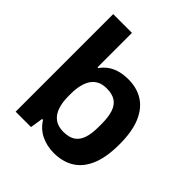

<svg xmlns="http://www.w3.org/2000/svg" viewBox="-199 -859 1006 1006"><g transform="rotate(45 304.0 -355.5)"><path d="M358 12Q307 12 264.5 -8.5Q222 -29 196 -71H189L178 0H64V-723H203V-468H209Q225 -491 248 -507Q271 -523 300 -530.5Q329 -538 363 -538Q425 -538 471.5 -509Q518 -480 544 -419.5Q570 -359 570 -264Q570 -169 544.5 -108Q519 -47 471.5 -17.5Q424 12 358 12ZM315 -102Q357 -102 381.5 -118.5Q406 -135 417 -168Q428 -201 428 -251V-274Q428 -324 417 -357.5Q406 -391 381.5 -407.5Q357 -424 315 -424Q285 -424 264 -413.5Q243 -403 229.5 -383.5Q216 -364 209 -335Q202 -306 202 -271V-253Q202 -206 214 -172Q226 -138 251 -120Q276 -102 315 -102Z"/></g></svg>

Font: Archivo SemiBold
Style: Bold
Weight: 700
Version: Version 2.001